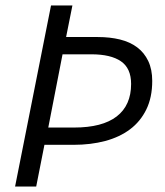

<svg xmlns="http://www.w3.org/2000/svg" viewBox="-20 -680 602 700"><path d="M166 -660H244L221 -545H336Q381 -545 417.5 -536Q454 -527 480 -507.5Q506 -488 520.5 -457.5Q535 -427 535 -385Q535 -325 513.5 -281Q492 -237 454 -208.5Q416 -180 363.5 -166Q311 -152 248 -152H142L112 0H35ZM250 -215Q353 -215 405.5 -255.5Q458 -296 458 -374Q458 -431 421 -456.5Q384 -482 313 -482H208L156 -215Z"/></svg>

Font: mr_Source Sans Pro
Style: Italic
Weight: 400
Italic angle: -11°
Designer: Paul D. Hunt
Foundry: Adobe Systems Incorporated
Version: Version 1.036;July 10, 2024;FontCreator 11.5.0.2430 64-bit